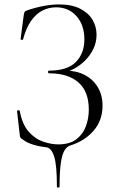

<svg xmlns="http://www.w3.org/2000/svg" viewBox="-20 -656 532 867"><path d="M237 187Q237 89 224.5 50.5Q212 12 189 9Q159 6 129.5 -3Q100 -12 83 -26Q74 -31 72 -35Q70 -39 69 -49L57 -154Q57 -157 62.5 -158Q68 -159 69 -156Q80 -95 109 -62Q138 -29 174.5 -16.5Q211 -4 243 -4Q294 -4 324 -26.5Q354 -49 367.5 -85Q381 -121 381 -161Q381 -243 334 -284Q287 -325 201 -325Q197 -325 197 -331Q197 -337 201 -337Q284 -337 322.5 -376Q361 -415 361 -478Q361 -543 325.5 -583Q290 -623 233 -623Q201 -623 172 -608.5Q143 -594 120.5 -562Q98 -530 84 -478Q83 -475 78 -476Q73 -477 73 -480L87 -586Q89 -598 91 -602Q93 -606 102 -609Q143 -623 179.5 -629.5Q216 -636 247 -636Q304 -636 341.5 -617Q379 -598 397.5 -567Q416 -536 416 -499Q416 -465 401.5 -435Q387 -405 363.5 -382Q340 -359 313.5 -345Q287 -331 263 -329L277 -337Q325 -337 362.5 -317.5Q400 -298 421.5 -262.5Q443 -227 443 -179Q443 -112 402.5 -65.5Q362 -19 297 1Q283 5 272 22Q261 39 255 78Q249 117 249 187Q249 191 243 191Q237 191 237 187Z"/></svg>

Font: Cormorant Light
Style: Regular
Weight: 300
Designer: Christian Thalmann (Catharsis Fonts)
Foundry: Catharsis Fonts
Version: Version 4.000